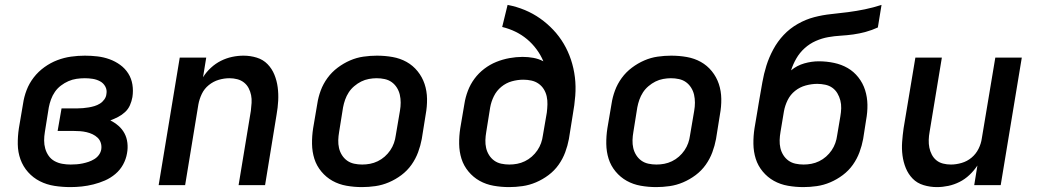

<svg xmlns="http://www.w3.org/2000/svg" viewBox="-20 -755 4240 783"><path d="M267 8Q234 8 202 3Q170 -2 142.5 -16Q115 -30 94.5 -53Q74 -76 63.5 -105Q53 -134 52.5 -166.5Q52 -199 57 -232L74 -332Q78 -360 88.5 -387.5Q99 -415 117.5 -439Q136 -463 161 -481Q186 -499 213.5 -509.5Q241 -520 269.5 -524Q298 -528 326 -528Q352 -528 377.5 -525Q403 -522 426.5 -513.5Q450 -505 470 -490.5Q490 -476 503 -455.5Q516 -435 520 -410Q524 -385 520 -359Q517 -342 510 -326Q503 -310 490 -298Q477 -286 461.5 -278Q446 -270 430 -264Q448 -255 463 -242Q478 -229 487.5 -211.5Q497 -194 499.5 -172.5Q502 -151 498 -130Q494 -106 482 -84Q470 -62 450.5 -45.5Q431 -29 408 -19Q385 -9 361 -3Q337 3 313.5 5.5Q290 8 267 8ZM268 -84Q280 -84 292.5 -85Q305 -86 317 -88.5Q329 -91 341 -95Q353 -99 364.5 -106Q376 -113 383.5 -123.5Q391 -134 393 -146Q395 -160 391 -172.5Q387 -185 378 -193.5Q369 -202 357.5 -207.5Q346 -213 333 -216Q320 -219 307 -220Q294 -221 280 -221H215L231 -313H296Q307 -313 318.5 -314Q330 -315 342 -317Q354 -319 365.5 -322.5Q377 -326 387.5 -332.5Q398 -339 405.5 -349.5Q413 -360 414 -372Q417 -388 409.5 -402Q402 -416 388 -423.5Q374 -431 358 -433.5Q342 -436 326 -436Q309 -436 292 -433.5Q275 -431 259 -424Q243 -417 228.5 -406Q214 -395 204 -380.5Q194 -366 188 -349.5Q182 -333 179 -317L163 -217Q160 -199 160 -182Q160 -165 164.5 -149Q169 -133 178.5 -119.5Q188 -106 202.5 -98Q217 -90 234 -87Q251 -84 268 -84Z M627 0 713 -520H821L808 -440Q821 -461 840 -478.5Q859 -496 881 -507Q903 -518 926.5 -523Q950 -528 973 -528Q1001 -528 1027 -520Q1053 -512 1071 -493.5Q1089 -475 1099 -450.5Q1109 -426 1112.5 -399Q1116 -372 1114.5 -344Q1113 -316 1108 -288L1061 0H953L1003 -303Q1005 -319 1006 -335.5Q1007 -352 1004 -367Q1001 -382 994 -395.5Q987 -409 975 -418.5Q963 -428 947.5 -432Q932 -436 916 -436Q894 -436 872 -429.5Q850 -423 831.5 -408Q813 -393 803 -372Q793 -351 789 -329L735 0Z M1456 8Q1424 8 1393 2.5Q1362 -3 1336 -17.5Q1310 -32 1290.5 -55.5Q1271 -79 1262 -107.5Q1253 -136 1252.5 -168Q1252 -200 1257 -232L1274 -332Q1278 -359 1288 -386Q1298 -413 1315.5 -437Q1333 -461 1357 -479Q1381 -497 1407.5 -508.5Q1434 -520 1462 -524Q1490 -528 1517 -528Q1550 -528 1581 -522.5Q1612 -517 1638 -502.5Q1664 -488 1683 -464.5Q1702 -441 1711.5 -412.5Q1721 -384 1721.5 -352Q1722 -320 1716 -288L1700 -188Q1695 -161 1685 -134Q1675 -107 1658 -83Q1641 -59 1617 -41Q1593 -23 1566 -11.5Q1539 0 1511 4Q1483 8 1456 8ZM1457 -84Q1473 -84 1489 -87Q1505 -90 1520.5 -97.5Q1536 -105 1549 -116.5Q1562 -128 1571.5 -142Q1581 -156 1586.5 -171.5Q1592 -187 1594 -203L1611 -303Q1614 -320 1614 -336.5Q1614 -353 1610.5 -368.5Q1607 -384 1598.5 -397.5Q1590 -411 1577.5 -420Q1565 -429 1549 -432.5Q1533 -436 1516 -436Q1501 -436 1484.5 -433Q1468 -430 1453 -422.5Q1438 -415 1424.5 -403.5Q1411 -392 1402 -378Q1393 -364 1387.5 -348.5Q1382 -333 1379 -317L1363 -217Q1360 -200 1359.5 -183.5Q1359 -167 1362.5 -151.5Q1366 -136 1374.5 -122.5Q1383 -109 1395.5 -100Q1408 -91 1424 -87.5Q1440 -84 1457 -84Z M2056 8Q2024 8 1993 2.5Q1962 -3 1936 -17.5Q1910 -32 1890.5 -55.5Q1871 -79 1862 -107.5Q1853 -136 1852.5 -168Q1852 -200 1857 -232L1874 -332Q1878 -358 1888 -384.5Q1898 -411 1915 -434Q1932 -457 1955 -474.5Q1978 -492 2004 -502.5Q2030 -513 2057.5 -518Q2085 -523 2111 -523Q2134 -523 2155.5 -519Q2177 -515 2196 -505Q2185 -531 2168 -554Q2151 -577 2129.5 -595Q2108 -613 2082.5 -625.5Q2057 -638 2028 -645L2050 -735Q2087 -728 2120.5 -714Q2154 -700 2183 -679.5Q2212 -659 2236.5 -633Q2261 -607 2279 -576.5Q2297 -546 2308.5 -511.5Q2320 -477 2324.5 -440Q2329 -403 2326 -364.5Q2323 -326 2316 -288L2300 -188Q2295 -161 2285 -134Q2275 -107 2258 -83Q2241 -59 2217 -41Q2193 -23 2166 -11.5Q2139 0 2111 4Q2083 8 2056 8ZM2057 -84Q2073 -84 2089 -87Q2105 -90 2120.5 -97.5Q2136 -105 2149 -116.5Q2162 -128 2171.5 -142Q2181 -156 2186.5 -171.5Q2192 -187 2194 -203L2210 -296Q2212 -313 2212.5 -329.5Q2213 -346 2209.5 -362Q2206 -378 2197.5 -391.5Q2189 -405 2176 -414Q2163 -423 2147 -426.5Q2131 -430 2114 -430Q2091 -430 2067.5 -423.5Q2044 -417 2024.5 -401Q2005 -385 1994 -362.5Q1983 -340 1979 -317L1963 -217Q1960 -200 1959.5 -183.5Q1959 -167 1962.5 -151.5Q1966 -136 1974.5 -122.5Q1983 -109 1995.5 -100Q2008 -91 2024 -87.5Q2040 -84 2057 -84Z M2656 8Q2624 8 2593 2.5Q2562 -3 2536 -17.5Q2510 -32 2490.5 -55.5Q2471 -79 2462 -107.5Q2453 -136 2452.5 -168Q2452 -200 2457 -232L2474 -332Q2478 -359 2488 -386Q2498 -413 2515.5 -437Q2533 -461 2557 -479Q2581 -497 2607.5 -508.5Q2634 -520 2662 -524Q2690 -528 2717 -528Q2750 -528 2781 -522.5Q2812 -517 2838 -502.5Q2864 -488 2883 -464.5Q2902 -441 2911.5 -412.5Q2921 -384 2921.5 -352Q2922 -320 2916 -288L2900 -188Q2895 -161 2885 -134Q2875 -107 2858 -83Q2841 -59 2817 -41Q2793 -23 2766 -11.5Q2739 0 2711 4Q2683 8 2656 8ZM2657 -84Q2673 -84 2689 -87Q2705 -90 2720.5 -97.5Q2736 -105 2749 -116.5Q2762 -128 2771.5 -142Q2781 -156 2786.5 -171.5Q2792 -187 2794 -203L2811 -303Q2814 -320 2814 -336.5Q2814 -353 2810.5 -368.5Q2807 -384 2798.5 -397.5Q2790 -411 2777.5 -420Q2765 -429 2749 -432.5Q2733 -436 2716 -436Q2701 -436 2684.5 -433Q2668 -430 2653 -422.5Q2638 -415 2624.5 -403.5Q2611 -392 2602 -378Q2593 -364 2587.5 -348.5Q2582 -333 2579 -317L2563 -217Q2560 -200 2559.5 -183.5Q2559 -167 2562.5 -151.5Q2566 -136 2574.5 -122.5Q2583 -109 2595.5 -100Q2608 -91 2624 -87.5Q2640 -84 2657 -84Z M3256 8Q3224 8 3193 2.5Q3162 -3 3136 -17.5Q3110 -32 3090.5 -55.5Q3071 -79 3062 -107.5Q3053 -136 3052.5 -168Q3052 -200 3057 -232L3070 -309Q3072 -320 3073.5 -330.5Q3075 -341 3077 -351Q3083 -385 3089 -419.5Q3095 -454 3105.5 -487.5Q3116 -521 3133.5 -553.5Q3151 -586 3176 -612.5Q3201 -639 3233.5 -657.5Q3266 -676 3300.5 -685Q3335 -694 3369.5 -697.5Q3404 -701 3438.5 -705.5Q3473 -710 3507 -717Q3541 -724 3575 -735L3560 -643Q3536 -632 3510.5 -625Q3485 -618 3459.5 -614.5Q3434 -611 3408.5 -609.5Q3383 -608 3357.5 -603.5Q3332 -599 3307 -588Q3282 -577 3261.5 -558.5Q3241 -540 3227.5 -516.5Q3214 -493 3206 -468Q3230 -488 3260 -496.5Q3290 -505 3319 -505Q3351 -505 3381.5 -498.5Q3412 -492 3437 -477.5Q3462 -463 3480.5 -439.5Q3499 -416 3508 -387.5Q3517 -359 3517.5 -328Q3518 -297 3512 -265L3500 -188Q3495 -161 3485 -134Q3475 -107 3458 -83Q3441 -59 3417 -41Q3393 -23 3366 -11.5Q3339 0 3311 4Q3283 8 3256 8ZM3257 -84Q3273 -84 3289 -87Q3305 -90 3320.5 -97.5Q3336 -105 3349 -116.5Q3362 -128 3371.5 -142Q3381 -156 3386.5 -171.5Q3392 -187 3394 -203L3407 -280Q3410 -297 3410.5 -313.5Q3411 -330 3407 -345.5Q3403 -361 3395 -374.5Q3387 -388 3374.5 -397Q3362 -406 3345.5 -409.5Q3329 -413 3313 -413Q3290 -413 3266 -406.5Q3242 -400 3222.5 -384.5Q3203 -369 3192 -346.5Q3181 -324 3177 -301L3163 -217Q3160 -200 3159.5 -183.5Q3159 -167 3162.5 -151.5Q3166 -136 3174.5 -122.5Q3183 -109 3195.5 -100Q3208 -91 3224 -87.5Q3240 -84 3257 -84Z M3801 8Q3773 8 3746.5 0Q3720 -8 3702 -26.5Q3684 -45 3674 -69.5Q3664 -94 3660.5 -121Q3657 -148 3659 -176Q3661 -204 3665 -232L3713 -520H3821L3771 -217Q3768 -201 3767.5 -184.5Q3767 -168 3770 -153Q3773 -138 3780 -124.5Q3787 -111 3798.5 -101.5Q3810 -92 3825.5 -88Q3841 -84 3858 -84Q3879 -84 3901.5 -90.5Q3924 -97 3942 -112Q3960 -127 3970.5 -148Q3981 -169 3984 -191L4039 -520H4147L4061 0H3953L3966 -80Q3952 -59 3933.5 -41.5Q3915 -24 3893 -13Q3871 -2 3847.5 3Q3824 8 3801 8Z"/></svg>

Font: Iosevka SS04 Semibold Extended
Style: Italic
Weight: 600
Width: 7
Italic angle: -9°
Monospace: yes
Designer: Belleve Invis
Foundry: Belleve Invis
Version: Version 19.0.0; ttfautohint (v1.8.4)